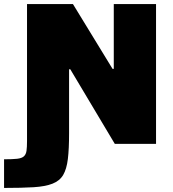

<svg xmlns="http://www.w3.org/2000/svg" viewBox="-67 -708 853 945"><path d="M-47 217V76Q-6 76 17 73.5Q40 71 50.5 61.5Q61 52 63.5 34Q66 16 66 -14V-688H292L487 -369H493V-688H701V0H498L279 -367H273V-52Q273 25 267 74.5Q261 124 244 153Q227 182 191.5 196Q156 210 98 213.5Q40 217 -47 217Z"/></svg>

Font: Saira SemiExpanded ExtraBold
Style: Regular
Weight: 800
Width: 6
Designer: Hector Gatti with collaboration of the Omnibus-Type team
Foundry: Omnibus-Type
Version: Version 1.101